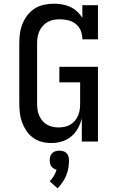

<svg xmlns="http://www.w3.org/2000/svg" viewBox="-20 -763 640 1035"><path d="M257 8Q231 8 205.5 1.5Q180 -5 158.5 -20.5Q137 -36 122.5 -57.5Q108 -79 99 -103.5Q90 -128 87 -154Q84 -180 84 -206V-529Q84 -556 87.5 -582.5Q91 -609 101 -634Q111 -659 127.5 -680.5Q144 -702 166.5 -716.5Q189 -731 215.5 -737Q242 -743 269 -743Q291 -743 313.5 -739.5Q336 -736 357 -726.5Q378 -717 395 -701.5Q412 -686 424 -667V-735H508V-551H424Q424 -575 415.5 -597Q407 -619 389 -633.5Q371 -648 348 -653.5Q325 -659 302 -659Q285 -659 268.5 -656Q252 -653 237 -644.5Q222 -636 210.5 -623Q199 -610 192 -594.5Q185 -579 182.5 -562.5Q180 -546 180 -529V-206Q180 -190 182 -173.5Q184 -157 190.5 -141.5Q197 -126 207.5 -113Q218 -100 232.5 -91.5Q247 -83 263 -79.5Q279 -76 296 -76Q313 -76 329 -79.5Q345 -83 359.5 -91.5Q374 -100 384.5 -113Q395 -126 401.5 -141.5Q408 -157 410 -173.5Q412 -190 412 -206V-319H300V-403H508V0H421V-125Q414 -97 400 -71.5Q386 -46 364 -27.5Q342 -9 314 -0.5Q286 8 257 8ZM290 252 248 214Q261 201 270.5 185Q280 169 285 152Q277 150 269.5 145.5Q262 141 257 134Q252 127 250 118Q248 109 248 101Q248 90 251 80Q254 70 261.5 62.5Q269 55 279.5 52Q290 49 300 49Q310 49 320.5 52Q331 55 338.5 62.5Q346 70 349 80Q352 90 352 101Q352 122 348.5 142.5Q345 163 337 182.5Q329 202 317 219.5Q305 237 290 252Z"/></svg>

Font: Iosevka HT Medium Extended
Style: Regular
Weight: 500
Width: 7
Monospace: yes
Designer: Belleve Invis
Foundry: Belleve Invis
Version: Version 32.3.0; ttfautohint (v1.8.4)